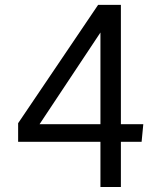

<svg xmlns="http://www.w3.org/2000/svg" viewBox="-20 -750 631 770"><path d="M138.7 -252H382.8V-619.6ZM382.8 0V-181.2H52.7V-255.9L373.5 -730.5H464.8V-252H554.7L547.9 -181.2H464.8V0Z"/></svg>

Font: Oxygen
Style: Normal
Weight: 400
Designer: Vernon Adams
Foundry: Vernon Adams
Version: Version Release 0.2.2 webfont; ttfautohint (v0.8.52-bc40) -l